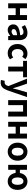

<svg xmlns="http://www.w3.org/2000/svg" viewBox="2420 -3034 838 5717"><g transform="rotate(90 2838.5 -175.0)"><path d="M79 0H226V-223H429V0H576V-560H429V-351H226V-560H79Z M871 14C936 14 992 -17 1040 -60H1045L1055 0H1175V-327C1175 -489 1102 -574 960 -574C872 -574 792 -540 727 -500L779 -402C831 -433 881 -456 933 -456C1002 -456 1026 -414 1028 -359C803 -335 706 -272 706 -153C706 -57 771 14 871 14ZM920 -101C877 -101 846 -120 846 -164C846 -215 891 -252 1028 -268V-156C993 -121 962 -101 920 -101Z M1563 14C1625 14 1693 -7 1746 -54L1688 -151C1657 -125 1620 -106 1579 -106C1498 -106 1440 -174 1440 -280C1440 -385 1498 -454 1584 -454C1615 -454 1641 -441 1669 -418L1739 -511C1698 -548 1645 -574 1576 -574C1424 -574 1290 -466 1290 -280C1290 -94 1409 14 1563 14Z M1962 0H2108V-444H2280V-560H1791V-444H1962Z M2437 224C2562 224 2622 149 2671 17L2870 -560H2729L2652 -300C2638 -248 2624 -194 2612 -142H2607C2591 -196 2577 -250 2560 -300L2471 -560H2323L2541 -11L2531 23C2515 72 2483 108 2426 108C2413 108 2397 104 2387 101L2360 214C2382 220 2404 224 2437 224Z M2962 0H3109V-444H3303V0H3449V-560H2962Z M3607 0H3754V-223H3957V0H4104V-560H3957V-351H3754V-560H3607Z M4496 14C4636 14 4765 -94 4765 -280C4765 -466 4636 -574 4496 -574C4355 -574 4227 -466 4227 -280C4227 -94 4355 14 4496 14ZM4496 -106C4419 -106 4377 -174 4377 -280C4377 -385 4419 -454 4496 -454C4572 -454 4615 -385 4615 -280C4615 -174 4572 -106 4496 -106Z M5374 -106C5305 -106 5262 -174 5262 -280C5262 -385 5305 -454 5374 -454C5446 -454 5483 -385 5483 -280C5483 -174 5446 -106 5374 -106ZM5382 14C5521 14 5634 -94 5634 -280C5634 -466 5521 -574 5382 -574C5254 -574 5155 -491 5131 -349H5035V-560H4888V0H5035V-221H5129C5150 -73 5251 14 5382 14Z"/></g></svg>

Font: Source Han Sans KR
Style: Bold
Weight: 700
Designer: Ryoko NISHIZUKA 西塚涼子 (kana, bopomofo & ideographs); Paul D. Hunt (Latin, Greek & Cyrillic); Sandoll Communications 산돌커뮤니
Foundry: Adobe
Version: Version 2.004;hotconv 1.0.118;makeotfexe 2.5.65603